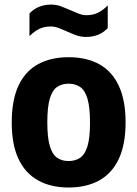

<svg xmlns="http://www.w3.org/2000/svg" viewBox="-20 -804 596 834"><path d="M278 10.5Q201.5 10.5 146 -20Q90.5 -50.5 60.8 -112.8Q31 -175 31 -271.5Q31 -369 60.2 -431.8Q89.5 -494.5 145 -525Q200.5 -555.5 278 -555.5Q356 -555.5 411.5 -524.8Q467 -494 496.2 -431Q525.5 -368 525.5 -272.5Q525.5 -176 495.8 -113.2Q466 -50.5 410.5 -20Q355 10.5 278 10.5ZM278 -104.5Q307.5 -104.5 328.2 -118.8Q349 -133 360 -169Q371 -205 371 -271Q371 -338.5 360 -375.2Q349 -412 328 -426.2Q307 -440.5 278 -440.5Q249 -440.5 228.2 -426.5Q207.5 -412.5 196.5 -376Q185.5 -339.5 185.5 -273Q185.5 -206 196.5 -169.5Q207.5 -133 228 -118.8Q248.5 -104.5 278 -104.5ZM354 -643.5Q330.5 -643.5 309.8 -651.2Q289 -659 269.5 -668Q251.5 -676 234.5 -682.5Q217.5 -689 200 -689Q173 -689 151.5 -679Q130 -669 108 -647V-745.5Q144 -784 202 -784Q225.5 -784 246.5 -776Q267.5 -768 286.5 -759.5Q304.5 -751.5 321.5 -744.8Q338.5 -738 356 -738Q383 -738 404.8 -748.2Q426.5 -758.5 448 -780.5V-682Q412 -643.5 354 -643.5Z"/></svg>

Font: Encode Sans SemiCondensed
Style: Bold
Weight: 700
Width: 4
Designer: Multiple Designers
Foundry: Impallari Type
Version: Version 3.002